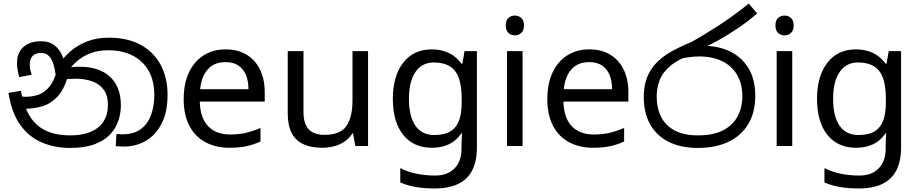

<svg xmlns="http://www.w3.org/2000/svg" viewBox="-20 -825 5197 1085"><path d="M376 11Q291 11 218.5 -19Q146 -49 96 -117Q46 -185 28 -300L98 -312Q114 -224 148.5 -168.5Q183 -113 239.5 -86.5Q296 -60 378 -60Q447 -60 494 -80.5Q541 -101 565.5 -139.5Q590 -178 590 -231Q590 -285 566.5 -317.5Q543 -350 502 -365Q461 -380 410 -380Q376 -380 350 -377.5Q324 -375 298 -368L303 -420Q322 -429 352 -438.5Q382 -448 428 -448Q502 -448 554.5 -423Q607 -398 635 -349Q663 -300 663 -229Q663 -185 648.5 -142Q634 -99 601.5 -64.5Q569 -30 513.5 -9.5Q458 11 376 11ZM681 3Q668 3 657.5 2.5Q647 2 634 1L638 -68Q644 -67 655.5 -66.5Q667 -66 672 -66Q737 -66 776.5 -96Q816 -126 834 -176.5Q852 -227 852 -288Q852 -370 819 -426.5Q786 -483 727.5 -512Q669 -541 592 -541Q534 -541 489.5 -523.5Q445 -506 412 -476.5Q379 -447 355 -410L363 -392Q341 -317 303.5 -277.5Q266 -238 217.5 -224Q169 -210 113 -210Q103 -210 87.5 -212.5Q72 -215 60 -221L61 -286Q75 -282 93.5 -280Q112 -278 124 -278Q161 -278 195.5 -289Q230 -300 259 -335Q288 -370 307 -443L317 -467Q342 -504 380.5 -537Q419 -570 472.5 -591Q526 -612 594 -612Q702 -612 776 -571Q850 -530 888.5 -457.5Q927 -385 927 -289Q927 -193 894 -128Q861 -63 805.5 -30Q750 3 681 3ZM210 -592Q259 -592 288.5 -568.5Q318 -545 332.5 -509Q347 -473 350 -434L295 -398Q291 -432 282.5 -461Q274 -490 257 -508Q240 -526 211 -526Q183 -526 165.5 -510Q148 -494 148 -459Q148 -443 151.5 -429.5Q155 -416 159 -403L89 -389Q83 -409 79.5 -429.5Q76 -450 76 -467Q76 -508 92.5 -535.5Q109 -563 139.5 -577.5Q170 -592 210 -592Z M1255 -546Q1324 -546 1373.5 -516Q1423 -486 1449.5 -431.5Q1476 -377 1476 -304V-251H1109Q1111 -160 1155.5 -112.5Q1200 -65 1280 -65Q1331 -65 1370.5 -74.5Q1410 -84 1452 -102V-25Q1411 -7 1371 1.5Q1331 10 1276 10Q1200 10 1141.5 -21Q1083 -52 1050.5 -113.5Q1018 -175 1018 -264Q1018 -352 1047.5 -415Q1077 -478 1130.5 -512Q1184 -546 1255 -546ZM1254 -474Q1191 -474 1154.5 -433.5Q1118 -393 1111 -321H1384Q1384 -367 1370 -401Q1356 -435 1327.5 -454.5Q1299 -474 1254 -474Z M2060 -536V0H1988L1975 -71H1971Q1954 -43 1927 -25Q1900 -7 1868 1.5Q1836 10 1801 10Q1737 10 1693.5 -10.5Q1650 -31 1628 -74Q1606 -117 1606 -185V-536H1695V-191Q1695 -127 1724 -95Q1753 -63 1814 -63Q1903 -63 1937.5 -113Q1972 -163 1972 -257V-536Z M2420 -546Q2473 -546 2515.5 -526Q2558 -506 2588 -465H2593L2605 -536H2675V9Q2675 85 2649 136.5Q2623 188 2570 214Q2517 240 2435 240Q2377 240 2328.5 231.5Q2280 223 2242 206V125Q2280 145 2331 156Q2382 167 2440 167Q2509 167 2548.5 126.5Q2588 86 2588 16V-5Q2588 -17 2589 -39.5Q2590 -62 2591 -71H2587Q2559 -30 2517.5 -10Q2476 10 2421 10Q2317 10 2258.5 -63Q2200 -136 2200 -267Q2200 -395 2258.5 -470.5Q2317 -546 2420 -546ZM2432 -472Q2365 -472 2328 -418.5Q2291 -365 2291 -266Q2291 -167 2327.5 -114.5Q2364 -62 2434 -62Q2475 -62 2504 -72.5Q2533 -83 2552 -105.5Q2571 -128 2580 -163Q2589 -198 2589 -246V-267Q2589 -340 2572.5 -385Q2556 -430 2521 -451Q2486 -472 2432 -472Z M2933 -536V0H2845V-536ZM2890 -737Q2910 -737 2925.5 -723.5Q2941 -710 2941 -681Q2941 -653 2925.5 -639Q2910 -625 2890 -625Q2868 -625 2853 -639Q2838 -653 2838 -681Q2838 -710 2853 -723.5Q2868 -737 2890 -737Z M3310 -546Q3379 -546 3428.5 -516Q3478 -486 3504.5 -431.5Q3531 -377 3531 -304V-251H3164Q3166 -160 3210.5 -112.5Q3255 -65 3335 -65Q3386 -65 3425.5 -74.5Q3465 -84 3507 -102V-25Q3466 -7 3426 1.5Q3386 10 3331 10Q3255 10 3196.5 -21Q3138 -52 3105.5 -113.5Q3073 -175 3073 -264Q3073 -352 3102.5 -415Q3132 -478 3185.5 -512Q3239 -546 3310 -546ZM3309 -474Q3246 -474 3209.5 -433.5Q3173 -393 3166 -321H3439Q3439 -367 3425 -401Q3411 -435 3382.5 -454.5Q3354 -474 3309 -474Z M3924 11Q3828 11 3759.5 -23Q3691 -57 3654.5 -121.5Q3618 -186 3618 -277Q3618 -339 3636 -386Q3654 -433 3688.5 -469Q3723 -505 3772.5 -533Q3822 -561 3884 -586Q3960 -628 4044.5 -683Q4129 -738 4211 -805L4259 -749Q4208 -705 4152 -667Q4096 -629 4042.5 -599Q3989 -569 3944 -550L3902 -521Q3817 -493 3771 -455Q3725 -417 3708 -372.5Q3691 -328 3691 -279Q3691 -215 3715.5 -165.5Q3740 -116 3792 -88Q3844 -60 3925 -60Q4012 -60 4067 -89Q4122 -118 4148.5 -168Q4175 -218 4175 -281Q4175 -352 4145 -402.5Q4115 -453 4060.5 -479.5Q4006 -506 3931 -506Q3911 -506 3887.5 -503.5Q3864 -501 3840.5 -496.5Q3817 -492 3796 -485L3871 -555Q3888 -562 3908 -564Q3928 -566 3955 -566Q4040 -566 4106 -534Q4172 -502 4210 -439Q4248 -376 4248 -283Q4248 -190 4208.5 -124Q4169 -58 4096.5 -23.5Q4024 11 3924 11Z M4457 -536V0H4369V-536ZM4414 -737Q4434 -737 4449.5 -723.5Q4465 -710 4465 -681Q4465 -653 4449.5 -639Q4434 -625 4414 -625Q4392 -625 4377 -639Q4362 -653 4362 -681Q4362 -710 4377 -723.5Q4392 -737 4414 -737Z M4817 -546Q4870 -546 4912.5 -526Q4955 -506 4985 -465H4990L5002 -536H5072V9Q5072 85 5046 136.5Q5020 188 4967 214Q4914 240 4832 240Q4774 240 4725.5 231.5Q4677 223 4639 206V125Q4677 145 4728 156Q4779 167 4837 167Q4906 167 4945.5 126.5Q4985 86 4985 16V-5Q4985 -17 4986 -39.5Q4987 -62 4988 -71H4984Q4956 -30 4914.5 -10Q4873 10 4818 10Q4714 10 4655.5 -63Q4597 -136 4597 -267Q4597 -395 4655.5 -470.5Q4714 -546 4817 -546ZM4829 -472Q4762 -472 4725 -418.5Q4688 -365 4688 -266Q4688 -167 4724.5 -114.5Q4761 -62 4831 -62Q4872 -62 4901 -72.5Q4930 -83 4949 -105.5Q4968 -128 4977 -163Q4986 -198 4986 -246V-267Q4986 -340 4969.5 -385Q4953 -430 4918 -451Q4883 -472 4829 -472Z"/></svg>

Font: sinhala115
Style: Regular
Weight: 400
Designer: Jelle Bosma - Monotype Design Team
Foundry: Monotype Imaging Inc.
Version: Version 2.006